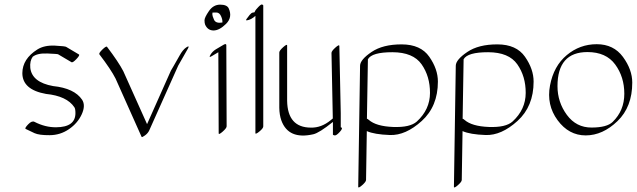

<svg xmlns="http://www.w3.org/2000/svg" viewBox="-20 -575 2852 860"><path d="M134.3 -29.3Q182.6 -4.4 231.4 -4.9Q317.9 -5.4 317.9 -68.4Q317.9 -87.9 313 -94.7Q279.3 -145 186 -154.3Q80.1 -173.3 80.1 -247.6Q80.6 -311.5 147.5 -353.5Q178.7 -373 226.1 -370.6Q273.4 -368.2 276.9 -364.7L333.5 -331.1Q338.9 -328.1 322.3 -310.5Q305.7 -293 300.3 -296.4L243.2 -330.1Q242.7 -330.1 240.2 -331.8Q237.8 -333.5 192.6 -335.4Q147.5 -337.4 126.5 -320.8Q112.8 -302.2 115.7 -270.5Q123.5 -206.5 217.8 -189.5Q313 -179.7 347.7 -128.4Q364.3 -103 346.2 -63.2Q328.1 -23.4 289.1 3.4Q250 30.3 202.6 30.5Q155.3 30.8 134.8 21.5Q114.3 12.2 94.7 2.4Q89.8 -1 106.2 -18.1Q122.6 -35.2 134.3 -29.3Z M822.3 -358.4Q800.8 -319.8 778.3 -281.2L648.4 9.3Q642.6 22 629.2 31.7Q615.7 41.5 614.3 38.1L497.6 -223.1Q477.1 -263.7 425.3 -331.5Q421.4 -336.4 438.7 -353.3Q456.1 -370.1 459.5 -365.2Q511.2 -296.9 532.2 -256.3L638.7 -19L745.6 -258.8Q746.1 -259.8 757.8 -279.5Q769.5 -299.3 784.2 -325.9Q798.8 -352.5 814.5 -362.8Q830.1 -373 822.3 -358.4Z M1004.4 -537.6Q1022.5 -497.6 992.4 -468Q962.4 -438.5 936.5 -438.5Q910.6 -438.5 898.9 -464.4Q896 -471.7 896 -484.1Q896 -496.6 915.8 -525.4Q935.5 -554.2 966.1 -554.2Q996.6 -554.2 1004.4 -537.6ZM976.1 -474.1Q977.5 -485.8 970.2 -502.4Q962.9 -519 948.7 -519Q934.6 -519 931.6 -518.6Q931.2 -515.1 931.2 -509.5Q931.2 -503.9 938.7 -486.6Q946.3 -469.2 976.1 -474.1ZM946.8 -354 981.4 -374.5Q993.2 -381.3 993.7 -373L995.1 -9.3Q995.1 -1 977.3 14.6Q959.5 30.3 959.5 22L958 -340.8H957.5L928.7 -323.7Q913.6 -314.5 922.6 -329.6Q931.6 -344.7 946.8 -354Z M1159.2 -8.8Q1159.2 -0.5 1142.8 13.2Q1126.5 26.9 1124 22.5V-503.9Q1104.5 -486.3 1085.9 -483.9Q1079.6 -482.9 1084.5 -490.2Q1089.4 -497.6 1097.9 -507.8Q1106.4 -518.1 1112.3 -518.6Q1118.2 -519 1120.1 -520Q1121.1 -522 1122.6 -525.9Q1124 -529.8 1137 -543.5Q1149.9 -557.1 1154.5 -554.7Q1159.2 -552.2 1159.2 -550.8Z M1506.3 -67.4V-4.9Q1518.6 -2.4 1502.4 15.4Q1486.3 33.2 1478.8 31.5Q1471.2 29.8 1471.2 28.3V-28.8Q1409.7 20.5 1383.3 26.4Q1272 51.8 1240.2 -35.6Q1231.4 -60.5 1231 -92.3V-339.8Q1231 -348.1 1248.5 -363.8Q1266.1 -379.4 1266.1 -371.1V-123.5Q1268.1 -3.9 1372.1 -3.4Q1419.4 -2 1461.9 -37.1Q1466.8 -41 1470.7 -44.4Q1467.8 -191.4 1464.8 -337.9Q1464.8 -346.2 1482.2 -361.8Q1499.5 -377.4 1500 -369.1Z M1623.5 -43Q1626 -43.5 1631.8 -38.1Q1664.6 -9.3 1740.7 -6.3Q1816.9 -3.4 1847.2 -30.8Q1905.8 -84.5 1906 -158.7Q1906.2 -232.9 1868.4 -286.9Q1830.6 -340.8 1738 -341.1Q1645.5 -341.3 1627.9 -309.6ZM1623 12.2 1619.6 231Q1619.6 239.3 1602.1 254.6Q1584.5 270 1584.5 261.7L1592.8 -280.8Q1593.3 -307.6 1644 -342Q1694.8 -376.5 1779.5 -376.2Q1864.3 -376 1902.8 -320.8Q1941.4 -265.6 1941.4 -209.5Q1941.4 -98.6 1869.1 -33.2Q1796.9 32.2 1726.6 29.8Q1656.2 27.3 1623 12.2Z M2052.2 -43Q2054.7 -43.5 2060.5 -38.1Q2093.3 -9.3 2169.4 -6.3Q2245.6 -3.4 2275.9 -30.8Q2334.5 -84.5 2334.7 -158.7Q2335 -232.9 2297.1 -286.9Q2259.3 -340.8 2166.7 -341.1Q2074.2 -341.3 2056.6 -309.6ZM2051.8 12.2 2048.3 231Q2048.3 239.3 2030.8 254.6Q2013.2 270 2013.2 261.7L2021.5 -280.8Q2022 -307.6 2072.8 -342Q2123.5 -376.5 2208.3 -376.2Q2293 -376 2331.5 -320.8Q2370.1 -265.6 2370.1 -209.5Q2370.1 -98.6 2297.9 -33.2Q2225.6 32.2 2155.3 29.8Q2085 27.3 2051.8 12.2Z M2812 -205.1Q2812 -96.2 2745.8 -32.5Q2679.7 31.2 2603.8 31.5Q2527.8 31.7 2477.5 -36.6Q2427.2 -105 2443.6 -192.1Q2460 -279.3 2518.6 -328.1Q2577.1 -377 2652.8 -377Q2728.5 -377 2770.3 -320.1Q2812 -263.2 2812 -205.1ZM2611.3 -341.8Q2477.1 -341.8 2477.1 -189Q2477.1 -117.7 2519 -60.5Q2561 -3.4 2629.9 -3.7Q2698.7 -3.9 2724.1 -28.8Q2776.4 -79.6 2776.4 -155Q2776.4 -230.5 2735.6 -286.1Q2694.8 -341.8 2611.3 -341.8Z"/></svg>

Font: ML-NILA01_NewLipi
Style: Regular
Weight: 400
Designer: CLT@C-DIT
Version: Version ML-NILA01_NewLipi 2.